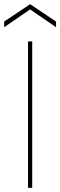

<svg xmlns="http://www.w3.org/2000/svg" viewBox="-58 -898 288 918"><path d="M76 0V-700H96V0ZM-38 -768V-795L86 -878L210 -795V-768L86 -853Z"/></svg>

Font: DM Sans 24pt Thin
Style: Regular
Weight: 250
Designer: Colophon Foundry, Jonny Pinhorn
Foundry: Colophon Foundry
Version: Version 4.004;gftools[0.9.30]